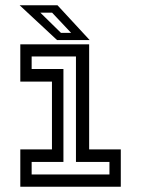

<svg xmlns="http://www.w3.org/2000/svg" viewBox="-20 -708 535 728"><path d="M57 0V-141.5H177V-398.5H57V-540H318V-141.5H438V0ZM100 -46.5H395V-94H268V-494H100V-446.5H220.5V-94H100ZM320 -556H196.5L54.5 -688H198ZM249.5 -583.5 177.5 -660H133L211 -583.5Z"/></svg>

Font: Tourney Medium
Style: Regular
Weight: 500
Designer: Tyler Finck
Foundry: Etcetera Type Co
Version: Version 1.015